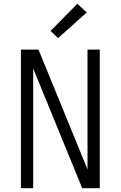

<svg xmlns="http://www.w3.org/2000/svg" viewBox="-20 -998 640 1018"><path d="M91 0V-735H184L444 -100V-735H509V0H416L156 -635V0ZM288 -796 248 -834 390 -978 440 -932Z"/></svg>

Font: Iosevka SS04 Light Extended
Style: Regular
Weight: 300
Width: 7
Monospace: yes
Designer: Belleve Invis
Foundry: Belleve Invis
Version: Version 19.0.0; ttfautohint (v1.8.4)